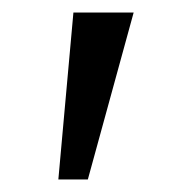

<svg xmlns="http://www.w3.org/2000/svg" viewBox="-20 -720 305 306"><path d="M73 -434 97 -700H193L120 -434Z"/></svg>

Font: Lexend Exa Light
Style: Regular
Weight: 300
Designer: Bonnie Shaver-Troup, Thomas Jockin
Foundry: Lexend
Version: Version 1.007